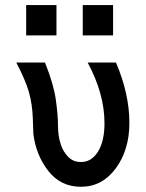

<svg xmlns="http://www.w3.org/2000/svg" viewBox="-20 -714 565 742"><path d="M43 -472.2H153.8Q187 -390.1 195.6 -329.6Q204.1 -269 204.1 -227.5Q204.1 -186 215.8 -153.8Q223.6 -128.9 242.9 -108.4Q262.2 -87.9 293 -87.9Q334 -87.9 358.9 -128.4Q383.8 -168.9 383.8 -237.8Q383.8 -351.6 318.8 -472.2H428.2Q480 -351.1 480 -238.8Q480 -134.8 427.5 -63.5Q375 7.8 293 7.8Q214.8 7.8 167 -53Q119.1 -113.8 108.9 -196.8Q108.9 -198.7 106.9 -255.4Q105 -312 91.6 -358.6Q78.1 -405.3 43 -472.2ZM81.1 -577.1V-694.3H198.2V-577.1ZM299.8 -577.1V-694.3H417V-577.1Z"/></svg>

Font: CMU Bright
Style: SemiBold
Weight: 600
Version: Version 0.7.0